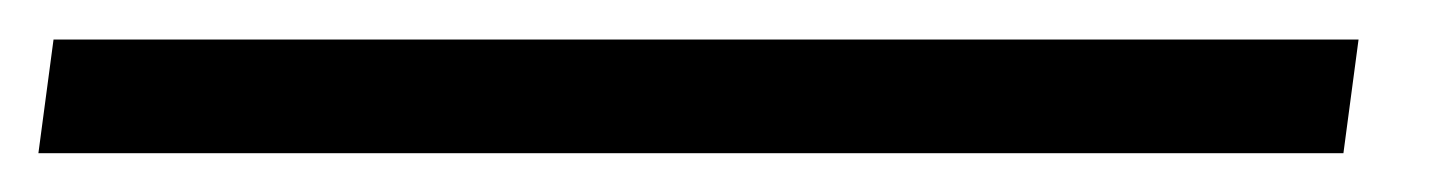

<svg xmlns="http://www.w3.org/2000/svg" viewBox="-74 86 746 99"><path d="M-46.4 106.4 -54.2 165H618.7L626.5 106.4Z"/></svg>

Font: Merriweather
Style: Light Italic
Weight: 300
Italic angle: -7.5°
Designer: Eben Sorkin
Foundry: Eben Sorkin
Version: Version 1.001